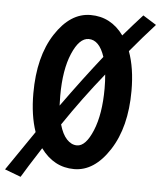

<svg xmlns="http://www.w3.org/2000/svg" viewBox="-125 -775 770 917"><g transform="rotate(5 260.0 -316.5)"><path d="M34 -310Q34 -486 105.5 -596Q177 -706 274.5 -706Q372 -706 433 -622Q481 -678 525 -726L589 -686Q530 -621 471 -550Q500 -471 500 -362Q500 -188 428 -77Q356 34 259 34Q162 34 99 -52Q32 52 8 93L-69 64L61 -126Q34 -204 34 -310ZM263 -80Q305 -80 338 -159.5Q371 -239 371 -362Q371 -399 368 -429Q268 -305 179 -173Q192 -127 214 -103.5Q236 -80 263 -80ZM163 -310Q163 -277 164 -262Q264 -401 352 -512Q326 -591 275 -591Q230 -591 196.5 -512.5Q163 -434 163 -310Z"/></g></svg>

Font: Boogaloo
Style: Regular
Weight: 400
Designer: John Vargas Beltran
Foundry: John Vargas Beltran
Version: Version 1.002